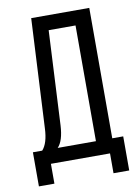

<svg xmlns="http://www.w3.org/2000/svg" viewBox="-89 -760 666 915"><g transform="rotate(-10 244.5 -302.0)"><path d="M385 96V0H99V96H24V-69H69Q97 -100 100 -171L127 -700H408V-69H461V96ZM176 -172Q172 -98 144 -69H329V-629H199Z"/></g></svg>

Font: Adderley Regular
Style: Regular
Weight: 400
Designer: gorohovskiy
Version: Version 1.003 November 13, 2017